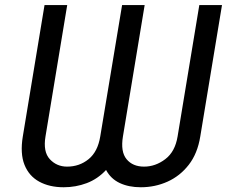

<svg xmlns="http://www.w3.org/2000/svg" viewBox="-20 -748 927 777"><path d="M72.3 -195.8 160.2 -727.5H252L164.1 -195.8Q153.8 -133.8 181.6 -103.8Q209.5 -73.7 251.5 -73.7Q301.3 -73.7 338.4 -103.8Q375.5 -133.8 385.7 -195.8L474.1 -727.5H565.4L477.5 -195.8Q467.3 -133.8 492.2 -103.8Q517.1 -73.7 563 -73.7Q608.9 -73.7 648.7 -103.8Q688.5 -133.8 698.7 -195.8L786.6 -727.5H878.4L790.5 -195.8Q779.3 -126.5 743.9 -81.1Q708.5 -35.6 658 -12.9Q607.4 9.8 549.8 9.8Q501 9.8 464.6 -7.3Q428.2 -24.4 409.2 -60.1Q375 -23.4 330.8 -6.8Q286.6 9.8 237.8 9.8Q180.2 9.8 138.7 -12.9Q97.2 -35.6 79.1 -81.1Q61 -126.5 72.3 -195.8Z"/></svg>

Font: Inter 18pt
Style: Italic
Weight: 400
Italic angle: -9.3988°
Designer: Rasmus Andersson
Foundry: rsms
Version: Version 4.001;git-66647c0bb